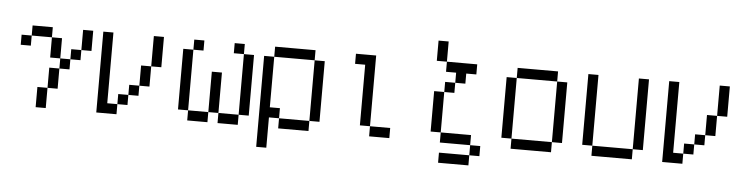

<svg xmlns="http://www.w3.org/2000/svg" viewBox="-46 -841 4592 1183"><g transform="rotate(5 2250.0 -250.0)"><path d="M187.5 -125Q187.5 -125 187.5 0H250Q250 0 250 -125ZM250 -125H312.5Q312.5 -125 312.5 -250H250Q250 -250 250 -125ZM312.5 -250H375V-312.5H312.5ZM312.5 -312.5Q312.5 -312.5 312.5 -437.5H250Q250 -437.5 250 -312.5ZM375 -312.5H437.5V-375H375ZM437.5 -375H500Q500 -375 500 -500H437.5Q437.5 -500 437.5 -375ZM125 -437.5H62.5V-375H125ZM125 -437.5H250V-500H125Z M562.5 -500Q562.5 -500 562.5 0H687.5V-62.5H625V-500ZM687.5 -62.5H750V-125H687.5ZM750 -125H812.5V-187.5H750ZM812.5 -187.5H875Q875 -187.5 875 -312.5H812.5Q812.5 -312.5 812.5 -187.5ZM875 -312.5H937.5V-500H875Z M1187.5 -437.5V-500H1125V-437.5H1062.5Q1062.5 -437.5 1062.5 -62.5H1125V0H1250V-62.5H1125Q1125 -62.5 1125 -437.5ZM1250 -62.5H1312.5V0H1437.5V-62.5H1312.5Q1312.5 -62.5 1312.5 -312.5H1250Q1250 -312.5 1250 -62.5ZM1437.5 -62.5H1500Q1500 -62.5 1500 -437.5H1437.5Q1437.5 -437.5 1437.5 -62.5ZM1437.5 -437.5V-500H1375V-437.5Z M1562.5 -437.5V125H1625V-62.5H1687.5V0H1875V-62.5H1687.5V-125H1625V-437.5ZM1875 -62.5H1937.5Q1937.5 -62.5 1937.5 -437.5H1875Q1875 -437.5 1875 -62.5ZM1625 -437.5H1875V-500H1625Z M2375 0V-62.5H2250V0ZM2250 -62.5V-500H2125V-437.5H2187.5Q2187.5 -437.5 2187.5 -62.5Z M2937.5 62.5V0H2875V62.5H2687.5V125H2875V62.5ZM2875 -437.5V-500H2687.5V-437.5H2750V-375H2687.5V-312.5H2625Q2625 -312.5 2625 -62.5H2687.5V0H2875V-62.5H2687.5Q2687.5 -62.5 2687.5 -312.5H2750V-375H2812.5V-437.5ZM2687.5 -500Q2687.5 -500 2687.5 -625H2625Q2625 -625 2625 -500Z M3125 -62.5V0H3375V-62.5ZM3125 -62.5Q3125 -62.5 3125 -437.5H3062.5Q3062.5 -437.5 3062.5 -62.5ZM3375 -62.5H3437.5Q3437.5 -62.5 3437.5 -437.5H3375Q3375 -437.5 3375 -62.5ZM3125 -437.5H3375V-500H3125Z M3625 -62.5V0H3875V-62.5ZM3625 -62.5V-500H3562.5V-62.5ZM3875 -62.5H3937.5V-500H3875Z M4062.5 -500Q4062.5 -500 4062.5 0H4187.5V-62.5H4125V-500ZM4187.5 -62.5H4250V-125H4187.5ZM4250 -125H4312.5V-187.5H4250ZM4312.5 -187.5H4375Q4375 -187.5 4375 -312.5H4312.5Q4312.5 -312.5 4312.5 -187.5ZM4375 -312.5H4437.5V-500H4375Z"/></g></svg>

Font: Unifont
Style: Regular
Weight: 500
Version: Version 13.0.05